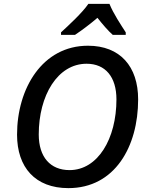

<svg xmlns="http://www.w3.org/2000/svg" viewBox="-20 -961 764 991"><path d="M295 -794V-781H367C403 -805 443 -835 483 -869C509 -836 538 -802 562 -781H629V-794C604 -833 565 -891 545 -941H436C406 -896 331 -827 295 -794ZM333 10C573 10 693 -205 693 -448C693 -618 600 -725 434 -725C199 -725 68 -505 68 -266C68 -97 162 10 333 10ZM339 -83C240 -83 180 -150 180 -267C180 -468 277 -632 427 -632C524 -632 581 -564 581 -448C581 -245 485 -83 339 -83Z"/></svg>

Font: Noto Sans Medium
Style: Italic
Weight: 500
Italic angle: -12°
Designer: Monotype Design Team
Foundry: Monotype Imaging Inc.
Version: Version 2.013